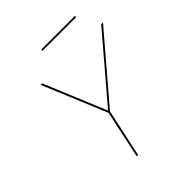

<svg xmlns="http://www.w3.org/2000/svg" viewBox="-216 -930 1066 1066"><g transform="rotate(-45 316.5 -397.0)"><path d="M311 -281 251 0H240L300 -281L143 -658H155L307 -292L619 -658H633ZM285 -794H550L548 -784H283Z"/></g></svg>

Font: Ysabeau Hairline
Style: Italic
Weight: 100
Italic angle: -12°
Designer: Christian Thalmann (Catharsis Fonts)
Version: Version 0.003